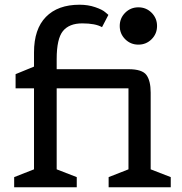

<svg xmlns="http://www.w3.org/2000/svg" viewBox="-20 -793 769 813"><path d="M703 0H440V-43L524 -76V-419H220V-76L305 -43V0H40V-43L124 -76V-419H46V-479L124 -511V-571Q124 -670 174.5 -721.5Q225 -773 317 -773Q353 -773 383.5 -762.5Q414 -752 426 -741L439 -730L412 -678Q384 -694 328.5 -694Q273 -694 246.5 -661.5Q220 -629 220 -543V-500H524Q582 -500 600 -475.5Q618 -451 618 -401V-76L703 -43ZM622 -627Q599 -604 566 -604Q533 -604 510 -627Q487 -650 487 -683Q487 -716 510 -739Q533 -762 566 -762Q599 -762 622 -739Q645 -716 645 -683Q645 -650 622 -627Z"/></svg>

Font: Belgrano
Style: Regular
Weight: 400
Designer: Daniel Hernandez
Foundry: Daniel Hernndez
Version: Version 1.003